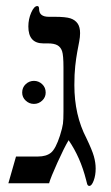

<svg xmlns="http://www.w3.org/2000/svg" viewBox="-20 -609 370 638"><path d="M297.9 -48.8Q297.9 -26.4 291.3 -8.8Q284.7 8.8 276.9 8.8Q271.5 8.8 269.5 2Q267.6 -4.9 266.1 -11.2Q247.1 -86.4 208 -143.1Q192.9 -117.7 170.7 -68.4Q148.4 -19 143.1 0H7.8L33.2 -88.9H106Q133.8 -88.9 149.4 -101.6Q165 -114.3 179.2 -158.2Q187.5 -184.6 189.2 -198Q190.9 -211.4 190.9 -237.8V-384.8Q190.9 -425.3 186.3 -439Q181.6 -452.6 170.7 -458.7Q159.7 -464.8 139.2 -464.8H124Q74.2 -464.8 74.2 -521Q74.2 -545.4 83.7 -567.1Q93.3 -588.9 104 -588.9Q109.9 -588.9 109.9 -579.1Q109.9 -553.2 142.1 -553.2H161.1Q198.7 -553.2 214.4 -547.9Q230 -542.5 238 -530.8Q246.1 -519 246.1 -499Q246.1 -485.8 243.2 -470.9Q240.2 -456.1 236.6 -436Q232.9 -416 230 -389.4Q227.1 -362.8 227.1 -326.2Q227.1 -226.6 267.1 -149.9Q286.1 -110.4 292 -89.4Q297.9 -68.4 297.9 -48.8ZM53.7 -301.3Q53.7 -318.4 65.4 -329.3Q77.1 -340.3 92.8 -340.3Q108.4 -340.3 120.1 -329.3Q131.8 -318.4 131.8 -301.3Q131.8 -285.6 120.1 -274.7Q108.4 -263.7 92.8 -263.7Q77.1 -263.7 65.4 -274.7Q53.7 -285.6 53.7 -301.3Z"/></svg>

Font: Liberation Serif
Style: Regular
Weight: 400
Designer: Steve Matteson
Foundry: Ascender Corporation
Version: Version 2.1.5